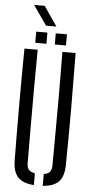

<svg xmlns="http://www.w3.org/2000/svg" viewBox="-68 -1102 549 1145"><g transform="rotate(5 207.0 -529.0)"><path d="M53.7 -129.2Q51.7 -298.2 51.7 -464.6Q51.7 -631 53.7 -800H132.9Q131.8 -687.5 131.3 -574.5Q130.8 -461.6 131.4 -348.7Q131.9 -235.7 132.1 -122.8Q132.1 -95.7 142.9 -82.4Q153.7 -69 180.4 -64.6V6Q113.5 1.3 84.2 -30.7Q54.8 -62.7 53.7 -129.2ZM233.5 6V-64.6Q260.1 -69 270.4 -82.4Q280.8 -95.8 280.8 -122.8Q281.4 -235.7 281.9 -348.7Q282.4 -461.6 282.4 -574.5Q282.4 -687.5 280.8 -800H360Q362 -631 362.3 -464.6Q362.5 -298.2 360 -129.2Q359.3 -62.7 329.6 -30.7Q299.8 1.3 233.5 6ZM231.8 -840V-906.8H298.6V-840ZM114.8 -840V-906.8H181.6V-840ZM170 -947.4 88.3 -1064.5H151.8L231.9 -947.4Z"/></g></svg>

Font: Big Shoulders Stencil Text Thin
Style: Regular
Weight: 100
Designer: Patric King
Foundry: XO Type Co
Version: Version 2.001